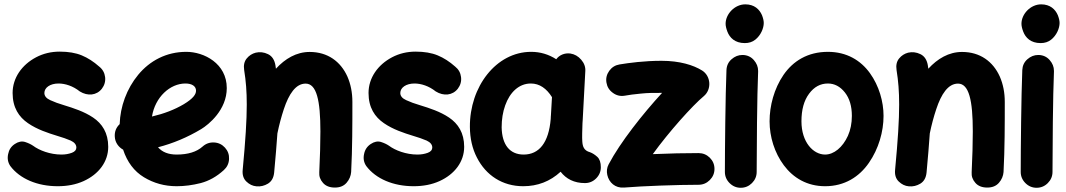

<svg xmlns="http://www.w3.org/2000/svg" viewBox="-20 -806 4998 900"><path d="M457.5 -390.1C469.7 -406.2 475.1 -424.3 472.7 -444.8C470.2 -464.8 460.9 -481.4 444.8 -494.1C418.9 -517.1 391.6 -534.7 363.3 -546.4C335 -558.1 300.3 -564 259.8 -564C219.7 -564 183.1 -555.2 149.4 -537.6C82.5 -502.4 39.1 -440.9 39.1 -370.1C39.1 -301.8 68.4 -257.8 111.3 -228.5C153.8 -199.2 204.6 -182.6 247.6 -169.4C272.5 -162.1 293.5 -154.8 311.5 -147C329.1 -138.7 337.9 -127.9 337.9 -114.3C337.9 -103.5 331.1 -95.2 316.9 -89.8C302.7 -84.5 286.6 -81.5 268.1 -81.5C214.8 -81.5 164.1 -101.1 134.8 -123C124.5 -129.9 112.3 -135.7 97.2 -140.6C82 -145 65.9 -142.1 49.3 -130.9C32.2 -119.6 22 -104 18.1 -83.5C13.7 -63 17.1 -44.4 28.3 -27.8C73.2 32.2 155.3 66.9 250.5 66.9C295.4 66.9 335.9 59.1 371.6 43C442.9 10.7 487.3 -47.9 487.3 -117.7C487.3 -183.6 458.5 -226.6 416.5 -254.9C374.5 -283.2 324.2 -299.3 281.2 -312.5C255.9 -319.8 233.9 -328.1 215.8 -336.4C197.3 -344.7 188 -356 188 -370.1C188 -395.5 215.3 -414.6 254.4 -414.6C285.6 -414.6 322.3 -402.8 354 -377.4C391.1 -354.5 432.6 -358.4 457.5 -390.1Z M1029.3 -8.8C1044.4 -22.5 1052.7 -39.6 1053.7 -60.5C1054.7 -81.1 1048.3 -98.6 1034.7 -113.8C1021 -128.9 1003.9 -137.2 983.4 -138.2C962.9 -139.2 944.8 -132.8 929.7 -119.1C901.9 -94.2 861.3 -81.5 808.1 -81.5C769.5 -81.5 740.7 -92.8 720.7 -115.7C791 -133.8 858.4 -162.1 922.9 -200.7C958.5 -222.2 1043 -291 1043 -393.1C1043 -508.3 936.5 -563 853.5 -563C759.3 -563 682.1 -521 627.9 -455.6C573.7 -390.1 543.5 -306.2 541 -224.1C523.9 -208 516.6 -188 518.1 -165C519.5 -138.2 535.6 -116.2 557.1 -104.5C576.2 -46.4 608.9 -2.9 654.8 24.9C700.7 52.7 752 66.9 808.1 66.9C844.7 66.9 882.3 62 920.9 52.2C959.5 42 995.6 22 1029.3 -8.8ZM849.1 -414.6C879.9 -414.6 898.9 -401.9 898.9 -380.9C898.9 -363.8 885.7 -344.2 841.3 -317.4C798.3 -292 748.5 -272.9 692.4 -259.8C707 -350.6 776.9 -414.6 849.1 -414.6Z M1117.7 -10.7C1115.2 13.2 1121.1 31.7 1134.8 44.9C1148.4 58.1 1164.1 65.9 1182.1 67.4C1201.2 69.3 1219.2 64.9 1236.3 54.7C1253.4 43.9 1262.7 26.9 1265.1 2.9C1271.5 -67.9 1276.9 -127.9 1280.3 -180.7C1288.6 -221.2 1298.8 -258.8 1310.5 -294.4C1334 -365.2 1366.2 -414.1 1412.6 -414.1C1463.9 -414.1 1481.9 -335.9 1481.9 -189.9C1481.9 -133.8 1480 -71.3 1476.6 1C1475.1 20 1481 36.6 1494.1 51.3C1506.8 65.9 1525.4 73.2 1549.8 73.2C1573.2 73.2 1591.3 65.9 1604.5 50.8C1617.7 35.6 1624.5 18.6 1626 0.5C1631.8 -109.4 1631.8 -223.1 1631.8 -328.1C1631.8 -372.1 1624 -411.6 1608.4 -447.3C1576.7 -517.6 1516.1 -562.5 1431.6 -562.5C1369.1 -562.5 1316.4 -530.8 1273.4 -483.9C1272.9 -489.3 1272 -495.1 1271 -500.5C1266.6 -525.4 1255.4 -543 1236.3 -552.2C1217.3 -561.5 1197.8 -563.5 1178.7 -559.1C1162.1 -554.7 1147.9 -545.9 1136.7 -532.2C1125 -518.1 1121.1 -500 1124.5 -477.5C1132.8 -426.3 1136.7 -377.9 1136.7 -315.9C1136.7 -243.2 1130.9 -149.9 1117.7 -10.7Z M2126 -390.1C2138.2 -406.2 2143.6 -424.3 2141.1 -444.8C2138.7 -464.8 2129.4 -481.4 2113.3 -494.1C2087.4 -517.1 2060.1 -534.7 2031.7 -546.4C2003.4 -558.1 1968.8 -564 1928.2 -564C1888.2 -564 1851.6 -555.2 1817.9 -537.6C1751 -502.4 1707.5 -440.9 1707.5 -370.1C1707.5 -301.8 1736.8 -257.8 1779.8 -228.5C1822.3 -199.2 1873 -182.6 1916 -169.4C1940.9 -162.1 1961.9 -154.8 1980 -147C1997.6 -138.7 2006.3 -127.9 2006.3 -114.3C2006.3 -103.5 1999.5 -95.2 1985.4 -89.8C1971.2 -84.5 1955.1 -81.5 1936.5 -81.5C1883.3 -81.5 1832.5 -101.1 1803.2 -123C1793 -129.9 1780.8 -135.7 1765.6 -140.6C1750.5 -145 1734.4 -142.1 1717.8 -130.9C1700.7 -119.6 1690.4 -104 1686.5 -83.5C1682.1 -63 1685.5 -44.4 1696.8 -27.8C1741.7 32.2 1823.7 66.9 1918.9 66.9C1963.9 66.9 2004.4 59.1 2040 43C2111.3 10.7 2155.8 -47.9 2155.8 -117.7C2155.8 -183.6 2127 -226.6 2085 -254.9C2043 -283.2 1992.7 -299.3 1949.7 -312.5C1924.3 -319.8 1902.3 -328.1 1884.3 -336.4C1865.7 -344.7 1856.4 -356 1856.4 -370.1C1856.4 -395.5 1883.8 -414.6 1922.9 -414.6C1954.1 -414.6 1990.7 -402.8 2022.5 -377.4C2059.6 -354.5 2101.1 -358.4 2126 -390.1Z M2721.7 52.2C2742.2 52.2 2759.8 44.9 2774.4 30.3C2789.1 15.6 2796.4 -2 2796.4 -22C2796.4 -43.9 2791 -60.1 2780.3 -70.3C2769 -80.6 2757.8 -87.9 2746.1 -92.3C2716.8 -100.1 2710.9 -119.6 2709.5 -143.6C2709 -151.9 2708.5 -165 2709 -182.1C2709.5 -199.2 2710 -214.4 2710.4 -228.5C2710.9 -233.4 2710.9 -238.3 2711.4 -243.2L2723.6 -471.7C2725.1 -491.2 2718.8 -509.3 2704.6 -525.9C2690.4 -542.5 2673.3 -552.2 2653.3 -555.2C2626.5 -558.6 2601.6 -547.9 2587.4 -528.3C2551.8 -551.3 2512.2 -563 2469.7 -563C2305.7 -563 2181.2 -399.4 2182.6 -210.9C2183.1 -157.2 2193.8 -109.4 2215.3 -67.9C2257.8 16.1 2335.4 66.9 2432.6 66.9C2500 66.9 2558.6 44.4 2607.9 -1C2633.8 32.7 2671.4 52.2 2721.7 52.2ZM2434.6 -81.5C2369.6 -81.5 2333 -127.4 2331.5 -209C2331.5 -246.6 2336.9 -280.8 2348.1 -312C2370.1 -374 2413.1 -414.6 2468.3 -414.6C2509.3 -414.6 2542 -391.1 2567.4 -350.6L2562.5 -266.1C2562 -264.2 2562 -262.2 2562 -260.3C2561.5 -256.8 2561.5 -252.9 2561.5 -248.5C2552.2 -136.7 2506.8 -81.5 2434.6 -81.5Z M2822.8 -418.5C2826.2 -398.4 2835.9 -382.8 2853 -370.6C2869.6 -358.4 2888.2 -354 2908.2 -357.4C2927.7 -360.8 2953.6 -364.7 2983.4 -367.2C3014.6 -370.6 3048.8 -371.1 3083.5 -370.6C2993.7 -272.9 2887.2 -138.7 2833 -35.6C2824.7 -20 2822.8 -3.4 2826.7 14.2C2834.5 49.3 2863.8 76.7 2905.3 73.2C2993.2 65.9 3157.2 60.1 3254.4 60.1C3274.9 60.1 3292.5 52.7 3307.1 38.1C3321.8 23.4 3329.1 5.9 3329.1 -14.2C3329.1 -34.7 3321.8 -52.2 3307.1 -66.9C3292.5 -81.1 3274.9 -88.4 3254.4 -88.4C3193.8 -88.4 3114.3 -86.9 3040 -83.5C3114.7 -187 3225.6 -311 3279.3 -355.5C3316.9 -387.2 3312.5 -449.7 3271 -475.6C3230 -501 3166.5 -521 3080.6 -521C3000.5 -521 2928.2 -511.2 2883.8 -503.9C2863.8 -500.5 2848.1 -490.7 2835.9 -474.1C2823.7 -457 2819.3 -438.5 2822.8 -418.5Z M3381.3 -694.8C3381.3 -684.1 3384.3 -671.9 3389.6 -657.7C3400.4 -629.4 3424.8 -604 3471.2 -604C3490.7 -604 3507.3 -609.4 3520.5 -620.1C3546.9 -641.1 3560.1 -674.3 3560.1 -698.2C3560.1 -709 3557.1 -721.2 3551.8 -734.9C3540 -762.2 3516.1 -785.6 3473.6 -785.6C3423.8 -785.6 3381.3 -740.2 3381.3 -694.8ZM3462.9 -548.3H3460C3440.9 -548.3 3424.3 -541.5 3409.2 -528.3C3394 -515.1 3386.2 -498 3385.3 -477.5C3380.4 -360.8 3377.9 -102.1 3377.9 0C3377.9 20 3385.3 37.6 3399.9 52.2C3414.6 66.9 3432.1 74.2 3452.1 74.2C3472.7 74.2 3490.2 66.9 3504.9 52.2C3519.5 37.6 3526.9 20 3526.9 0C3526.9 -99.6 3528.8 -361.3 3533.7 -470.7V-473.6C3533.7 -492.7 3526.9 -509.3 3513.7 -524.4C3500.5 -539.6 3483.4 -547.4 3462.9 -548.3Z M3860.8 -563C3765.6 -563 3697.3 -519.5 3652.8 -455.1C3608.4 -390.1 3587.4 -310.1 3587.4 -237.3C3587.4 -165 3610.4 -89.8 3654.3 -31.2C3698.2 27.8 3763.2 66.9 3847.7 66.9C3939 66.9 4007.8 22.9 4053.2 -43C4098.6 -108.4 4121.6 -189 4121.6 -262.7C4121.6 -329.6 4100.6 -403.8 4057.6 -463.4C4014.6 -522.9 3949.2 -563 3860.8 -563ZM3860.8 -414.6C3891.6 -414.6 3918.5 -400.4 3940.4 -372.6C3962.4 -344.7 3973.1 -308.1 3973.1 -262.7C3973.1 -228 3966.8 -196.8 3954.6 -169.4C3929.7 -114.7 3888.7 -81.5 3847.7 -81.5C3792 -81.5 3736.8 -139.6 3736.8 -237.3C3736.8 -291.5 3748.5 -334.5 3772.5 -366.7C3795.9 -398.4 3825.2 -414.6 3860.8 -414.6Z M4175.8 -10.7C4173.3 13.2 4179.2 31.7 4192.9 44.9C4206.5 58.1 4222.2 65.9 4240.2 67.4C4259.3 69.3 4277.3 64.9 4294.4 54.7C4311.5 43.9 4320.8 26.9 4323.2 2.9C4329.6 -67.9 4335 -127.9 4338.4 -180.7C4346.7 -221.2 4356.9 -258.8 4368.7 -294.4C4392.1 -365.2 4424.3 -414.1 4470.7 -414.1C4522 -414.1 4540 -335.9 4540 -189.9C4540 -133.8 4538.1 -71.3 4534.7 1C4533.2 20 4539.1 36.6 4552.2 51.3C4564.9 65.9 4583.5 73.2 4607.9 73.2C4631.3 73.2 4649.4 65.9 4662.6 50.8C4675.8 35.6 4682.6 18.6 4684.1 0.5C4689.9 -109.4 4689.9 -223.1 4689.9 -328.1C4689.9 -372.1 4682.1 -411.6 4666.5 -447.3C4634.8 -517.6 4574.2 -562.5 4489.7 -562.5C4427.2 -562.5 4374.5 -530.8 4331.5 -483.9C4331.1 -489.3 4330.1 -495.1 4329.1 -500.5C4324.7 -525.4 4313.5 -543 4294.4 -552.2C4275.4 -561.5 4255.9 -563.5 4236.8 -559.1C4220.2 -554.7 4206.1 -545.9 4194.8 -532.2C4183.1 -518.1 4179.2 -500 4182.6 -477.5C4190.9 -426.3 4194.8 -377.9 4194.8 -315.9C4194.8 -243.2 4189 -149.9 4175.8 -10.7Z M4768.1 -694.8C4768.1 -684.1 4771 -671.9 4776.4 -657.7C4787.1 -629.4 4811.5 -604 4857.9 -604C4877.4 -604 4894 -609.4 4907.2 -620.1C4933.6 -641.1 4946.8 -674.3 4946.8 -698.2C4946.8 -709 4943.8 -721.2 4938.5 -734.9C4926.8 -762.2 4902.8 -785.6 4860.4 -785.6C4810.5 -785.6 4768.1 -740.2 4768.1 -694.8ZM4849.6 -548.3H4846.7C4827.6 -548.3 4811 -541.5 4795.9 -528.3C4780.8 -515.1 4772.9 -498 4772 -477.5C4767.1 -360.8 4764.6 -102.1 4764.6 0C4764.6 20 4772 37.6 4786.6 52.2C4801.3 66.9 4818.8 74.2 4838.9 74.2C4859.4 74.2 4877 66.9 4891.6 52.2C4906.2 37.6 4913.6 20 4913.6 0C4913.6 -99.6 4915.5 -361.3 4920.4 -470.7V-473.6C4920.4 -492.7 4913.6 -509.3 4900.4 -524.4C4887.2 -539.6 4870.1 -547.4 4849.6 -548.3Z"/></svg>

Font: Mikhak ExtraBold
Style: Regular
Weight: 800
Designer: Amin Abedi
Version: Version 3.2